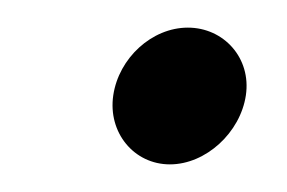

<svg xmlns="http://www.w3.org/2000/svg" viewBox="-20 -259 208 139"><path d="M62 -190C58 -163 77 -140 103 -140C129 -140 154 -163 158 -190C162 -217 142 -239 116 -239C90 -239 66 -217 62 -190Z"/></svg>

Font: Hussar Tani
Style: Kurs
Weight: 700
Foundry: Cannot Into Space Fonts
Version: Version 0.92